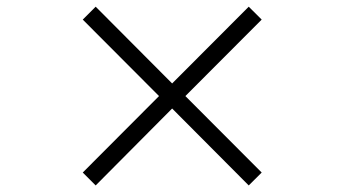

<svg xmlns="http://www.w3.org/2000/svg" viewBox="-20 -590 1040 580"><path d="M269 -29.8 230 -68.8 460.4 -299.8 230 -530.8 269 -569.8 500 -337.9 731.4 -569.8 770.5 -530.8 540 -299.8 770.5 -68.8 731.4 -29.8 500 -262.2Z"/></svg>

Font: Nuosu SIL
Style: Regular
Weight: 400
Designer: Peter Constable, Alex Kotlar, Peter Martin
Foundry: SIL International
Version: Version 2.300